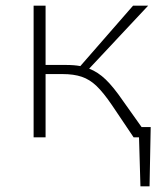

<svg xmlns="http://www.w3.org/2000/svg" viewBox="-20 -482 584 674"><path d="M509 -36 505 172H473L468 0H449L373 -113Q343 -157 319 -180Q295 -203 267 -212.5Q239 -222 199 -222H140V0H98V-462H140V-254H211Q241 -254 262 -250L447 -462H500L293 -241Q324 -229 351 -203Q378 -177 411 -129L477 -36Z"/></svg>

Font: Ysabeau SC Light
Style: Regular
Weight: 300
Designer: Christian Thalmann (Catharsis Fonts)
Version: Version 0.003